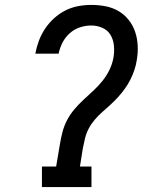

<svg xmlns="http://www.w3.org/2000/svg" viewBox="-20 -763 640 783"><path d="M151 0V-84H209L224 -173Q228 -198 234.5 -223.5Q241 -249 253.5 -273Q266 -297 283.5 -317.5Q301 -338 321.5 -357Q342 -376 362 -394.5Q382 -413 399 -434.5Q416 -456 427.5 -480.5Q439 -505 443 -530Q447 -554 444.5 -578Q442 -602 430.5 -621Q419 -640 397.5 -649.5Q376 -659 352 -659Q329 -659 306 -651.5Q283 -644 264.5 -627.5Q246 -611 235 -589.5Q224 -568 219 -544H124Q129 -571 138.5 -596.5Q148 -622 163.5 -645.5Q179 -669 200.5 -688.5Q222 -708 247 -720.5Q272 -733 299 -738Q326 -743 352 -743Q382 -743 410.5 -737.5Q439 -732 463 -718Q487 -704 504.5 -682Q522 -660 531 -633.5Q540 -607 541.5 -577.5Q543 -548 538 -519Q535 -498 528 -477.5Q521 -457 511.5 -438Q502 -419 489 -401Q476 -383 461.5 -367Q447 -351 430.5 -336Q414 -321 397.5 -306.5Q381 -292 366.5 -275Q352 -258 342 -239Q332 -220 327 -200Q322 -180 318 -159L306 -84H353V0Z"/></svg>

Font: Iosevka Slab MdExObl
Style: Regular
Weight: 500
Width: 7
Italic angle: -9°
Monospace: yes
Designer: Belleve Invis
Foundry: Belleve Invis
Version: Version 11.1.1; ttfautohint (v1.8.3)